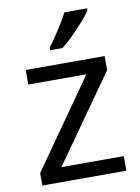

<svg xmlns="http://www.w3.org/2000/svg" viewBox="-86 -824 642 882"><g transform="rotate(-10 235.0 -383.0)"><path d="M431 0H39V-58L327 -468H56V-536H424V-470L140 -68H431ZM383 -756Q371 -738 346 -709.5Q321 -681 292.5 -652.5Q264 -624 240 -606H182V-618Q197 -637 214.5 -663Q232 -689 249 -716.5Q266 -744 277 -766H383Z"/></g></svg>

Font: Noto Sans Soyombo
Style: Regular
Weight: 400
Designer: Monotype Design Team
Foundry: Monotype Imaging Inc.
Version: Version 2.001; ttfautohint (v1.8.4.7-5d5b)